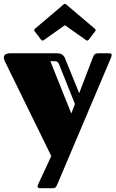

<svg xmlns="http://www.w3.org/2000/svg" viewBox="-20 -777 601 998"><path d="M391.6 -292.5 460 -471.2Q462.4 -477.5 464.4 -482.7Q466.3 -487.8 469.2 -491.7Q472.2 -495.6 477.1 -497.8Q481.9 -500 489.7 -500H546.9Q560.5 -500 560.5 -492.2Q560.5 -485.8 555.7 -474.1L279.8 176.8Q276.9 183.1 274.9 187.7Q272.9 192.4 270.3 195.3Q267.6 198.2 263.7 199.7Q259.8 201.2 252.9 201.2H189.9Q175.3 201.2 175.3 192.4Q175.3 186.5 181.2 174.8L246.6 34.2L4.9 -459Q0 -469.7 0 -477.5Q0 -489.7 9.5 -494.9Q19 -500 28.8 -500H276.4Q293.9 -500 303.5 -492.9Q313 -485.8 315.9 -479ZM286.6 -443.8Q280.3 -459 265.1 -459H241.7L350.6 -187L369.6 -236.3ZM317.4 -646 208 -568.8Q206.1 -567.9 204.6 -566.9Q203.1 -565.9 201.7 -565.9Q196.8 -565.9 193.4 -570.8L160.6 -613.8Q157.7 -617.2 157.7 -620.6Q157.7 -624 162.1 -627.9L310.5 -753.9Q312 -754.9 313.5 -755.9Q314.9 -756.8 317.4 -756.8Q319.8 -756.8 321.3 -755.9Q322.8 -754.9 324.2 -753.9L472.7 -627.9Q477.1 -624 477.1 -620.6Q477.1 -617.2 474.1 -613.8L441.4 -570.8Q437.5 -565.9 433.1 -565.9Q431.6 -565.9 430.2 -566.9Q428.7 -567.9 426.8 -568.8Z"/></svg>

Font: Fascinate Inline
Style: Regular
Weight: 900
Designer: Astigmatic (AOETI)
Foundry: Astigmatic (AOETI)
Version: Version 1.000